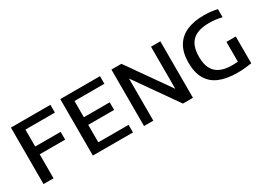

<svg xmlns="http://www.w3.org/2000/svg" viewBox="-22 -1174 2387 1752"><g transform="rotate(-30 1171.0 -298.0)"><path d="M80 0V-595H496V-513H185.5V0ZM149.5 -252.5V-334.5H453.5V-252.5Z M600 0V-595H1018.5V-515H703.5V-80H1022.5V0ZM664 -264V-344H976V-264Z M1139 0V-595H1244L1575 -124.5H1556V-595H1654.5V0H1549L1218.5 -470.5H1237V0Z M2124 6Q2009.5 6 1933 -26.5Q1856.5 -59 1817.8 -125.8Q1779 -192.5 1779 -296.5Q1779 -400.5 1818.8 -468.2Q1858.5 -536 1933.5 -569.2Q2008.5 -602.5 2114.5 -602.5Q2152 -602.5 2188.2 -598.5Q2224.5 -594.5 2256.5 -586.5V-501Q2222 -510 2189 -514Q2156 -518 2122.5 -518Q2046.5 -518 1994.5 -495.8Q1942.5 -473.5 1915.8 -424.8Q1889 -376 1889 -295.5Q1889 -219 1914.2 -171Q1939.5 -123 1989.8 -100.2Q2040 -77.5 2115 -77.5Q2141 -77.5 2168.2 -79.8Q2195.5 -82 2217.5 -86L2174 -47.5V-289H2272.5V-6.5Q2234 -0.5 2196.5 2.8Q2159 6 2124 6Z"/></g></svg>

Font: Encode Sans SC Medium
Style: Regular
Weight: 500
Version: Version 3.002